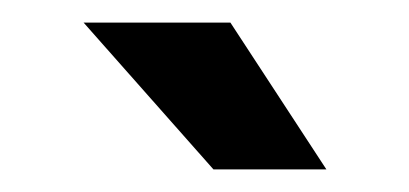

<svg xmlns="http://www.w3.org/2000/svg" viewBox="-20 -740 362 170"><path d="M269 -590H169L54 -720H184Z"/></svg>

Font: YamahaIndonesia935. App
Style: Bold
Weight: 700
Designer: Dalton Maag Ltd
Foundry: Dalton Maag Ltd
Version: Version 1.002; January 01, 2024; Regular/Italic